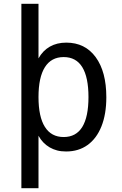

<svg xmlns="http://www.w3.org/2000/svg" viewBox="-20 -785 642 1013"><path d="M183.1 208V-68.8Q204.6 -29.3 242.2 -7.3Q261.2 3.4 281.7 8.8Q302.2 14.2 329.1 14.2Q394.5 14.2 442.1 -20Q489.7 -54.2 515.4 -118.7Q541 -183.1 541 -272Q541 -406.7 484.9 -483.4Q428.7 -560.1 329.6 -560.1Q280.3 -560.1 243.2 -539.1Q206.1 -518.1 183.1 -477.1V-765.1H92.8V208ZM183.1 -272.9Q183.1 -377 216.8 -430.4Q250.5 -483.9 315.9 -483.9Q381.3 -483.9 414.1 -430.7Q446.8 -377.4 446.8 -272.9Q446.8 -168.5 414.1 -115.2Q381.3 -62 315.9 -62Q250.5 -62 216.8 -115.5Q183.1 -168.9 183.1 -272.9Z"/></svg>

Font: Hack Dev
Style: Regular
Weight: 400
Designer: Christopher Simpkins
Foundry: Christopher Simpkins
Version: Version 2.0315